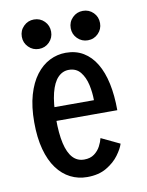

<svg xmlns="http://www.w3.org/2000/svg" viewBox="-79 -728 608 796"><g transform="rotate(-10 225.0 -330.0)"><path d="M120.4 -298.1H306.1Q306.1 -330 298.9 -362.9Q291.6 -395.8 273.9 -417.9Q256.1 -440 225.1 -440Q198.7 -440 179.2 -419.9Q159.6 -399.9 148.8 -357.6Q138 -315.4 138 -248.9Q138 -187.1 147.4 -145.7Q156.9 -104.3 176 -83.5Q195.1 -62.7 224.1 -62.7Q249.9 -62.7 266.7 -75.2Q283.5 -87.7 292.8 -105.5Q302 -123.2 305.6 -138.6L383.7 -101.4Q377.4 -81 358.1 -54.7Q338.9 -28.4 305.7 -8.7Q272.4 11 224.1 11Q186.1 11 153.7 -5.4Q121.3 -21.7 97.2 -54.4Q73.1 -87 59.8 -136.1Q46.4 -185.1 46.4 -250.6Q46.4 -316.3 60.6 -365.4Q74.8 -414.4 99.6 -447Q124.5 -479.6 156.7 -495.8Q188.9 -512 225 -512Q267.1 -512 298.7 -492.9Q330.4 -473.8 351.6 -438.4Q372.9 -402.9 383.6 -352.8Q394.3 -302.6 394.3 -240.4H120.4ZM119 -546.9Q93.4 -546.9 75.4 -565Q57.3 -583.1 57.3 -608.6Q57.3 -634.9 75.4 -652.8Q93.4 -670.8 118.9 -670.8Q145.1 -670.8 162.9 -652.8Q180.7 -634.9 180.7 -608.6Q180.7 -583.1 162.9 -565Q145.1 -546.9 119 -546.9ZM324.9 -546.9Q299.3 -546.9 281.2 -565Q263.1 -583.1 263.1 -608.6Q263.1 -634.9 281.2 -652.8Q299.3 -670.8 324.8 -670.8Q350.9 -670.8 368.8 -652.8Q386.6 -634.9 386.6 -608.6Q386.6 -583.1 368.7 -565Q350.9 -546.9 324.9 -546.9Z"/></g></svg>

Font: League Mono Thin Condensed
Style: Regular
Weight: 100
Width: 1
Designer: Tyler Finck
Foundry: The League of Moveable Type / Tyler Finck
Version: Version 2.300;RELEASE